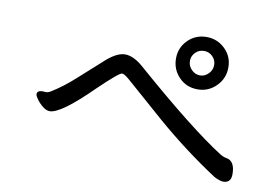

<svg xmlns="http://www.w3.org/2000/svg" viewBox="-64 -770 1129 773"><g transform="rotate(10 500.0 -383.0)"><path d="M889 -102Q876 -102 852 -114Q719 -201 597 -307Q543 -354 502.5 -390Q462 -426 442 -443Q422 -460 413 -460Q401 -460 320 -382Q197 -260 152 -260Q138 -260 123 -272Q108 -284 98 -298Q88 -312 88 -318Q88 -334 111 -334L123 -333Q133 -333 144 -340Q191 -369 237 -411Q283 -453 325 -490Q375 -538 412 -538Q448 -538 491 -499Q730 -290 861 -207Q875 -199 885 -198Q921 -192 921 -138Q921 -102 889 -102ZM723 -507Q742 -507 757 -522Q772 -537 772 -558Q772 -578 757.5 -592.5Q743 -607 723 -607Q702 -607 687.5 -592.5Q673 -578 673 -558Q673 -537 688 -522Q703 -507 723 -507ZM723 -450Q677 -450 646.5 -481.5Q616 -513 616 -558Q616 -602 647 -633Q678 -664 723 -664Q767 -664 798.5 -633.5Q830 -603 830 -558Q830 -513 798.5 -481.5Q767 -450 723 -450Z"/></g></svg>

Font: LXGW WenKai Mono Medium
Style: Regular
Weight: 500
Monospace: yes
Designer: LXGW / Fontworks Inc.
Foundry: LXGW / Fontworks Inc.
Version: Version 1.520; June 14, 2025